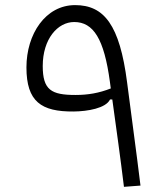

<svg xmlns="http://www.w3.org/2000/svg" viewBox="-20 -723 626 748"><path d="M462.9 4.9 527.3 0C509.8 -143.6 493.7 -256.3 475.1 -402.3C446.3 -626 385.7 -703.1 272.5 -703.1C157.7 -703.1 83 -590.8 83 -460.4C83 -327.1 140.6 -287.6 266.6 -288.6C321.8 -289.1 392.1 -301.3 408.7 -335.4H417.5C434.1 -215.3 449.2 -107.4 462.9 4.9ZM411.6 -378.4C365.7 -360.4 322.8 -353 273.9 -353C179.7 -353 146.5 -372.6 146.5 -465.8C146.5 -571.3 204.6 -637.2 269 -637.2C343.8 -637.2 385.7 -571.8 408.2 -403.8C409.2 -395 410.6 -386.7 411.6 -378.4Z"/></svg>

Font: Cascadia Mono Light
Style: Regular
Weight: 300
Monospace: yes
Designer: Aaron Bell
Foundry: Saja Typeworks
Version: Version 2404.023